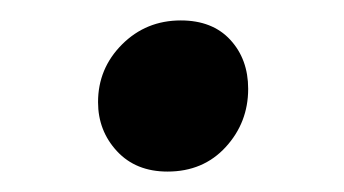

<svg xmlns="http://www.w3.org/2000/svg" viewBox="-20 -353 337 188"><path d="M144 -185Q113 -185 94.5 -205Q76 -225 76 -253Q76 -286 99.5 -309.5Q123 -333 157 -333Q188 -333 205.5 -314Q223 -295 223 -266Q223 -233 201 -209Q179 -185 144 -185Z"/></svg>

Font: Tiro Tamil
Style: Italic
Weight: 400
Italic angle: -11°
Designer: Tamil: Fernando Mello & Fiona Ross, assisted by Kaja Sojewska. Latin: John Hudson with Paul Hanslow, assisted by Kaja So
Foundry: Tiro Typeworks Ltd.
Version: Version 1.52